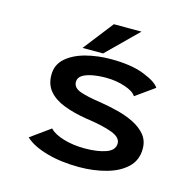

<svg xmlns="http://www.w3.org/2000/svg" viewBox="-101 -777 912 892"><g transform="rotate(15 355.0 -330.5)"><path d="M354 11Q266 11 196.8 -9Q127.5 -29 93 -62L187.5 -130Q208 -107.5 254.5 -93.5Q301 -79.5 356.5 -79.5Q418.5 -79.5 459 -94Q499.5 -108.5 499.5 -141.5Q499.5 -170.5 455.2 -187.2Q411 -204 328.5 -215.5Q266.5 -225.5 219.2 -243.8Q172 -262 145.8 -292.5Q119.5 -323 119.5 -370Q119.5 -419 155.2 -450.5Q191 -482 248 -497Q305 -512 369.5 -512Q466 -512 528 -487.8Q590 -463.5 606 -437.5L515.5 -373Q503 -394 460.5 -408.2Q418 -422.5 368.5 -422.5Q334 -422.5 304.2 -417Q274.5 -411.5 256.2 -399.8Q238 -388 238 -368Q238 -340 272.5 -327.2Q307 -314.5 377.5 -304.5Q417 -298 459 -287.5Q501 -277 537.2 -259Q573.5 -241 596 -214Q618.5 -187 618.5 -147.5Q618.5 -92.5 581.8 -57.5Q545 -22.5 484.5 -5.8Q424 11 354 11ZM227 -528 339 -672H472L326 -528Z"/></g></svg>

Font: League Mono Medium
Style: Regular
Weight: 500
Width: 6
Designer: Tyler Finck
Foundry: The League of Moveable Type / Tyler Finck
Version: Version 2.300;RELEASE